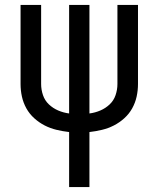

<svg xmlns="http://www.w3.org/2000/svg" viewBox="-20 -755 640 775"><path d="M259 0V-222Q233 -225 208 -231Q183 -237 160.5 -248.5Q138 -260 118.5 -277.5Q99 -295 86.5 -317.5Q74 -340 68.5 -365Q63 -390 63 -416V-735H146V-416Q146 -393 153.5 -371Q161 -349 177.5 -333.5Q194 -318 215 -309Q236 -300 259 -297V-735H341V-297Q364 -300 385 -309Q406 -318 422.5 -333.5Q439 -349 446.5 -371Q454 -393 454 -416V-735H537V-416Q537 -390 531.5 -365Q526 -340 513.5 -317.5Q501 -295 481.5 -277.5Q462 -260 439.5 -248.5Q417 -237 392 -231Q367 -225 341 -222V0Z"/></svg>

Font: Iosevka Custom Extended
Style: Regular
Weight: 400
Width: 7
Monospace: yes
Designer: Belleve Invis
Foundry: Belleve Invis
Version: Version 11.2.4; ttfautohint (v1.8.4)